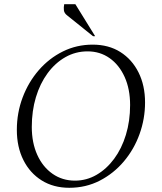

<svg xmlns="http://www.w3.org/2000/svg" viewBox="-20 -882 769 912"><path d="M309 10Q234 10 178 -25Q122 -60 91 -122Q60 -184 60 -265Q60 -346 87.5 -419Q115 -492 164 -548.5Q213 -605 278.5 -637.5Q344 -670 420 -670Q496 -670 551.5 -635Q607 -600 638 -538Q669 -476 669 -395Q669 -318 643 -245.5Q617 -173 568.5 -115.5Q520 -58 454 -24Q388 10 309 10ZM336 -24Q391 -24 438.5 -51.5Q486 -79 522 -127.5Q558 -176 578 -241.5Q598 -307 598 -383Q598 -459 572 -516.5Q546 -574 500.5 -606Q455 -638 396 -638Q339 -638 290.5 -610.5Q242 -583 206 -534Q170 -485 150.5 -420Q131 -355 131 -279Q131 -204 157 -146.5Q183 -89 229.5 -56.5Q276 -24 336 -24ZM422 -710 300 -808Q285 -819 283.5 -833.5Q282 -848 285 -862H338L432 -710Z"/></svg>

Font: Spectral SC Light
Style: Italic
Weight: 300
Italic angle: -10°
Designer: Jean-Baptiste Levee
Foundry: Production Type
Version: Version 2.001